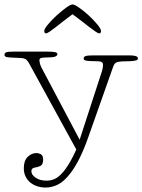

<svg xmlns="http://www.w3.org/2000/svg" viewBox="-38 -660 640 863"><path d="M103 109Q103 126 122.5 139Q142 152 171 152Q197 152 216 140Q235 128 254 103Q266 87 279 64Q292 41 305 12L94 -373Q89 -382 84.5 -387.5Q80 -393 74 -395.5Q68 -398 60 -399Q52 -400 40 -400Q2 -401 -8 -403.5Q-18 -406 -18 -414Q-18 -422 -9.5 -425Q-1 -428 23 -428H174Q200 -428 210 -425.5Q220 -423 220 -417Q220 -402 181 -402Q166 -402 152.5 -400.5Q139 -399 139 -389Q139 -386 141 -376.5Q143 -367 148 -357L320 -32L417 -330Q425 -353 425 -368Q425 -378 418.5 -381.5Q412 -385 388 -385Q364 -385 351 -387Q338 -389 338 -397Q338 -405 347 -408Q356 -411 379 -411H547Q562 -411 572 -408Q582 -405 582 -397Q582 -386 547 -385Q524 -385 510.5 -384Q497 -383 489.5 -381Q482 -379 478 -374Q474 -369 471 -361L359 -44Q322 62 279 118Q250 156 222.5 169.5Q195 183 167 183Q148 183 130.5 177.5Q113 172 99.5 161.5Q86 151 77.5 134.5Q69 118 69 96Q69 62 86.5 45Q104 28 126 28Q136 28 146 33.5Q156 39 156 58Q156 80 143 86Q130 92 119 93Q103 96 103 109ZM408 -510Q403 -510 390 -519Q377 -528 360 -541Q343 -554 324 -569Q305 -584 288 -596Q271 -584 252 -569Q233 -554 216.5 -541Q200 -528 187 -519Q174 -510 169 -510Q161 -510 161 -521Q161 -530 177.5 -550Q194 -570 216 -590Q238 -610 258.5 -625Q279 -640 288 -640Q297 -640 318.5 -625Q340 -610 361.5 -590Q383 -570 399.5 -550Q416 -530 416 -521Q416 -510 408 -510Z"/></svg>

Font: Life Savers
Style: Regular
Weight: 400
Designer: Pablo Impallari, Rodrigo Fuenzalida, Brenda Gallo
Foundry: Pablo Impallari, Rodrigo Fuenzalida, Brenda Gallo
Version: Version 3.001; ttfautohint (v0.95) -l 8 -r 50 -G 200 -x 14 -